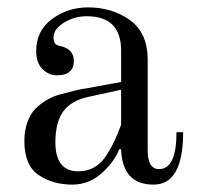

<svg xmlns="http://www.w3.org/2000/svg" viewBox="-20 -488 540 520"><path d="M308 -245 221 -226Q173 -216 151.5 -186.5Q130 -157 130 -103Q130 -24 192 -24Q217 -24 236.5 -35.5Q256 -47 270 -70Q284 -93 291 -108.5Q298 -124 308 -150ZM46 -106Q46 -134 54 -156.5Q62 -179 75 -192.5Q88 -206 105.5 -216.5Q123 -227 142 -232L180 -242Q199 -247 216 -249L308 -266V-351Q308 -444 215 -444Q181 -444 153 -426.5Q125 -409 125 -387Q125 -377 128 -372Q131 -366 141 -364Q180 -356 180 -323Q180 -284 134 -284Q112 -284 95 -301Q78 -318 78 -350Q78 -405 121 -436.5Q164 -468 218 -468Q284 -468 332 -433.5Q380 -399 380 -326V-80Q380 -30 411 -30Q458 -30 458 -130H476Q476 12 396 12Q311 12 308 -84H303Q290 -50 255.5 -19Q221 12 176 12Q123 12 84.5 -14Q46 -40 46 -106Z"/></svg>

Font: Old Standard TT
Style: Regular
Weight: 400
Designer: Alexey Kryukov <alexios@thessalonica.org.ru>
Version: Version 1.0